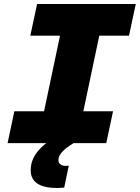

<svg xmlns="http://www.w3.org/2000/svg" viewBox="-20 -718 701 963"><path d="M52 -160H201L281 -539H132L166 -698H661L627 -539H478L398 -160H547L513 0H349Q315 20 294 41.5Q273 63 273 85Q273 99 283.5 106.5Q294 114 308 114Q318 114 325 113L302 223Q278 225 268 225Q134 225 134 136Q134 121 137 106Q143 77 162.5 50Q182 23 212 0H18Z"/></svg>

Font: Azeret Mono ExtraBold
Style: Italic
Weight: 800
Italic angle: -12°
Designer: Martin Vácha
Foundry: Displaay
Version: Version 1.000; Glyphs 3.0.3, build 3074